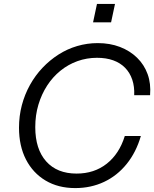

<svg xmlns="http://www.w3.org/2000/svg" viewBox="-20 -950 787 980"><path d="M364 10Q277 10 212.5 -28.5Q148 -67 112.5 -136Q77 -205 77 -298Q77 -358 91.5 -413Q106 -468 133 -516.5Q160 -565 197 -604Q234 -643 278.5 -671.5Q323 -700 374 -715Q425 -730 479 -730Q541 -730 592 -710.5Q643 -691 679.5 -655.5Q716 -620 733.5 -571.5Q751 -523 746 -464H665Q667 -508 655 -543.5Q643 -579 618.5 -604Q594 -629 558 -642Q522 -655 475 -655Q423 -655 375.5 -638Q328 -621 288.5 -589Q249 -557 220.5 -513Q192 -469 176 -415.5Q160 -362 160 -301Q160 -189 215.5 -126.5Q271 -64 371 -64Q461 -64 525 -114.5Q589 -165 617 -256H699Q675 -173 626.5 -113Q578 -53 511 -21.5Q444 10 364 10ZM455 -836 475 -930H567L547 -836Z"/></svg>

Font: Instrument Sans
Style: Italic
Weight: 400
Italic angle: -13°
Designer: Rodrigo Fuenzalida
Foundry: fragTYPE
Version: Version 1.000;gftools[0.9.28]